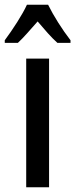

<svg xmlns="http://www.w3.org/2000/svg" viewBox="-48 -786 316 806"><path d="M154 -766H65C46 -724 6 -663 -28 -617V-606H27C50 -627 79 -661 110 -696C139 -662 166 -630 193 -606H248V-617C213 -662 176 -721 154 -766ZM158 0V-540H62V0Z"/></svg>

Font: Noto Sans Devanagari ExtraCondensed Medium
Style: Regular
Weight: 500
Width: 2
Designer: Jelle Bosma - Monotype Design Team
Foundry: Monotype Imaging Inc.
Version: Version 2.004